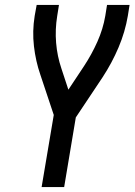

<svg xmlns="http://www.w3.org/2000/svg" viewBox="-20 -755 543 775"><path d="M148 0 197 -291 143 -453Q124 -508 117 -568.5Q110 -629 120 -691L128 -735H218L211 -691Q202 -636 206.5 -582Q211 -528 228 -478L256 -393L319 -488Q350 -535 373 -586.5Q396 -638 405 -691L412 -735H503L496 -691Q485 -626 458.5 -563.5Q432 -501 394 -443L286 -281L239 0Z"/></svg>

Font: Iosevka Curly Medium Oblique
Style: Regular
Weight: 500
Italic angle: -9°
Monospace: yes
Designer: Belleve Invis
Foundry: Belleve Invis
Version: Version 11.1.0; ttfautohint (v1.8.3)